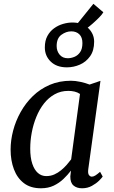

<svg xmlns="http://www.w3.org/2000/svg" viewBox="-20 -1002 613 1032"><path d="M454.5 -93Q451.5 -69.5 458.2 -61Q465 -52.5 473.5 -52.5Q482.5 -52.5 492.8 -59Q503 -65.5 518 -78.5L532 -53Q528 -46.5 512.8 -31.2Q497.5 -16 474 -3Q450.5 10 421 10Q392.5 10 375 -5Q357.5 -20 358 -54L361.5 -85Q344 -62 321.2 -40.2Q298.5 -18.5 268.8 -4.2Q239 10 200 10Q144.5 10 108.5 -17.5Q72.5 -45 54.8 -92.2Q37 -139.5 37 -198Q37 -247.5 50.5 -299.5Q64 -351.5 90.8 -399.5Q117.5 -447.5 156.5 -485.5Q195.5 -523.5 247 -545.8Q298.5 -568 361.5 -568Q384.5 -568 412.2 -562Q440 -556 461.5 -547.5L520 -567.5ZM410 -497Q396.5 -506 380.5 -509.8Q364.5 -513.5 347 -513.5Q306.5 -513.5 273.8 -495.2Q241 -477 216.5 -445.8Q192 -414.5 175.5 -374.2Q159 -334 150.8 -290.2Q142.5 -246.5 142.5 -203.5Q142.5 -155 153.5 -122Q164.5 -89 183.8 -72.2Q203 -55.5 228.5 -55.5Q252 -55.5 271.8 -64.2Q291.5 -73 308.2 -86.8Q325 -100.5 338.5 -116Q352 -131.5 362.5 -145.5ZM339.5 -640Q284.5 -640 252.8 -670.8Q221 -701.5 221 -747Q221 -783.5 234.8 -808.8Q248.5 -834 270.8 -850Q293 -866 319 -873.5Q345 -881 369 -881Q424 -881 455 -850.2Q486 -819.5 486 -778Q486 -730 464.2 -699.5Q442.5 -669 409 -654.5Q375.5 -640 339.5 -640ZM344 -689Q362 -689 380.2 -696.5Q398.5 -704 410.8 -721.8Q423 -739.5 423 -770.5Q423 -801.5 406.5 -817.5Q390 -833.5 363 -833.5Q335.5 -833.5 310 -815Q284.5 -796.5 284.5 -754.5Q284.5 -727.5 300.5 -708.2Q316.5 -689 344 -689ZM405.5 -825 375.5 -849.5 482 -981.5 535.5 -936Q528.5 -924 512.8 -908Q497 -892 478 -875.2Q459 -858.5 440.8 -845.5Q422.5 -832.5 409.5 -827Z"/></svg>

Font: Merriweather Light 18pt
Style: Italic
Weight: 400
Italic angle: -7.8°
Version: Version 2.101